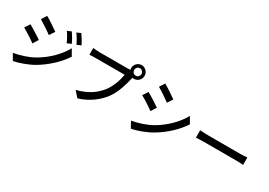

<svg xmlns="http://www.w3.org/2000/svg" viewBox="13 -1731 3735 2669"><g transform="rotate(30 1880.0 -396.0)"><path d="M724 -668C708 -695 692 -721 679 -740L615 -712C632 -689 647 -665 660 -640C674 -615 687 -589 699 -561L765 -590C755 -613 739 -641 724 -668ZM850 -716C834 -743 818 -768 805 -786L740 -758C757 -736 772 -712 787 -688C801 -663 815 -638 828 -610L894 -640C882 -662 866 -690 850 -716ZM327 -605C366 -580 403 -554 427 -536L483 -619C461 -635 423 -661 384 -687C345 -713 304 -740 274 -756L221 -673C250 -656 289 -631 327 -605ZM146 -22 174 27C259 11 391 -35 486 -91C638 -182 769 -305 854 -435L824 -486L796 -537C721 -401 593 -272 436 -181C337 -125 223 -90 118 -72ZM186 -390C225 -365 263 -340 287 -321L341 -407C320 -423 281 -447 242 -472C202 -497 161 -522 131 -538L78 -456C108 -440 148 -415 186 -390Z M1797 -668C1786 -657 1771 -650 1755 -650C1723 -650 1697 -677 1697 -710C1697 -743 1723 -770 1755 -770C1771 -770 1786 -764 1796 -752C1808 -742 1814 -726 1814 -710C1814 -694 1807 -679 1797 -668ZM1386 -585C1488 -585 1588 -585 1616 -585C1603 -498 1562 -375 1498 -290C1420 -191 1314 -108 1131 -62L1171 -17L1212 28C1382 -26 1499 -119 1585 -232C1661 -335 1704 -486 1726 -584L1730 -602C1738 -601 1747 -600 1755 -600C1815 -600 1864 -649 1864 -710C1864 -770 1815 -820 1755 -820C1695 -820 1647 -770 1647 -710C1647 -701 1648 -693 1650 -684C1635 -682 1621 -682 1609 -682C1562 -682 1214 -682 1153 -682C1122 -682 1078 -686 1052 -689V-581C1076 -583 1114 -585 1153 -585C1184 -585 1285 -585 1386 -585Z M2219 -612C2258 -586 2295 -560 2319 -542L2374 -625C2353 -641 2315 -667 2276 -693C2236 -719 2195 -746 2166 -762L2112 -679C2141 -663 2181 -637 2219 -612ZM2038 -27 2066 22C2152 5 2283 -41 2378 -98C2530 -188 2661 -311 2746 -441L2717 -492L2688 -543C2612 -407 2485 -278 2328 -187C2230 -131 2115 -96 2011 -77ZM2134 -478C2094 -503 2053 -528 2023 -544L1969 -461C1999 -445 2040 -421 2078 -396C2117 -371 2154 -345 2179 -327L2233 -412C2211 -428 2173 -453 2134 -478Z M3668 -382V-442C3644 -440 3608 -436 3563 -436C3486 -436 3139 -436 3051 -436C3000 -436 2942 -440 2911 -442V-383V-323C2943 -326 3000 -328 3051 -328C3139 -328 3486 -328 3563 -328C3604 -328 3647 -324 3668 -323Z"/></g></svg>

Font: GenSekiGothic2 TW M
Style: Regular
Weight: 500
Version: Version 2.100;PS 2.1;hotconv 16.6.51;makeotf.lib2.5.65220 DE